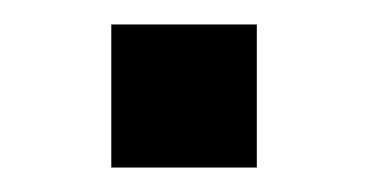

<svg xmlns="http://www.w3.org/2000/svg" viewBox="-20 -137 301 157"><path d="M71 0V-117H190V0Z"/></svg>

Font: Maven Pro Medium
Style: Regular
Weight: 500
Designer: Joe Prince
Foundry: Joe Prince
Version: Version 2.103